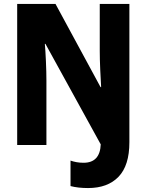

<svg xmlns="http://www.w3.org/2000/svg" viewBox="-20 -734 741 972"><path d="M426 218Q525 218 580 161Q635 104 635 -14V-714H485V-476Q485 -435 487.5 -379.5Q490 -324 492 -293H489L261 -714H67V0H215V-325Q215 -368 212.5 -424Q210 -480 207 -512H210L490 -3Q486 90 403 90Q384 90 367.5 87Q351 84 337 79V208Q375 218 426 218Z"/></svg>

Font: Noto Sans Display SemiCondensed Extra
Style: Regular
Weight: 800
Width: 4
Designer: Monotype Design Team
Foundry: Monotype Imaging Inc.
Version: Version 1.900